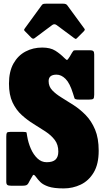

<svg xmlns="http://www.w3.org/2000/svg" viewBox="-20 -1030 575 1070"><path d="M387 -508.5Q369 -567 345.2 -590.5Q321.5 -614 295 -614Q251 -614 251 -578Q251 -548 271.2 -526.8Q291.5 -505.5 323.2 -486.2Q355 -467 390.5 -444Q426 -421 457.8 -388.5Q489.5 -356 509.8 -308Q530 -260 530 -190Q530 -115 502.2 -68.8Q474.5 -22.5 430 -1.2Q385.5 20 335 20Q280 20 250 9.8Q220 -0.5 205.2 -15.2Q190.5 -30 181 -43.5Q168 -61.5 163.2 -53.2Q158.5 -45 147 -25.5L138 -8.5Q133 0 125.8 2.5Q118.5 5 104.5 5H42Q27.5 5 21.2 0.8Q15 -3.5 15 -17.5V-268.5Q15 -284.5 18.2 -289.8Q21.5 -295 37 -295H110Q127.5 -295 128.2 -290.5Q129 -286 131.5 -270.5Q137.5 -234 152 -201Q166.5 -168 188.8 -147Q211 -126 240 -126Q274.5 -126 289.8 -141Q305 -156 305 -185Q305 -224 285.2 -250Q265.5 -276 234 -296.8Q202.5 -317.5 167.5 -339Q132.5 -360.5 101 -389Q69.5 -417.5 49.8 -459.5Q30 -501.5 30 -564Q30 -631.5 55.2 -676.2Q80.5 -721 122.5 -743Q164.5 -765 215 -765Q261 -765 288.8 -747.2Q316.5 -729.5 338 -707.5Q351 -694.5 354.5 -696Q358 -697.5 369 -715L381.5 -736.5Q386 -743.5 388.8 -746.8Q391.5 -750 404 -750H481Q494 -750 499.5 -745.5Q505 -741 505 -727V-502.5Q505 -484.5 500.2 -479.8Q495.5 -475 476.5 -475H422Q397.5 -475 395.2 -482.2Q393 -489.5 387 -508.5ZM154.5 -820 120 -855Q114.5 -860.5 114.2 -863Q114 -865.5 118.5 -872L212.5 -1001Q216.5 -1007 222.2 -1008.2Q228 -1009.5 239 -1009.5H331.5Q348.5 -1009.5 354.5 -1001L450.5 -870Q456 -864.5 446.5 -855L409.5 -818Q404 -812.5 402 -812.8Q400 -813 393.5 -817.5L296 -890Q283 -899.5 271 -890.5L172.5 -817Q164 -810.5 154.5 -820Z"/></svg>

Font: Besley* Condensed Fatface
Style: Regular
Weight: 900
Width: 3
Designer: Owen Earl
Foundry: indestructible type*
Version: Version 3.000; ttfautohint (v1.8.3)